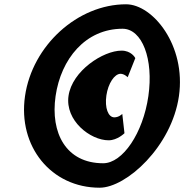

<svg xmlns="http://www.w3.org/2000/svg" viewBox="-20 -860 859 895"><path d="M96.6 -412C62.7 -177 218.7 15 444.5 15C569 15 780.3 -177 814.1 -412C848.1 -648 692.2 -840 567.7 -840C341.9 -840 130.6 -648 96.6 -412ZM239.1 -412C264 -585 378.2 -726 551.3 -726C642.5 -726 696.6 -585 671.6 -412C646.9 -240 552.2 -99 461 -99C287.9 -99 214.3 -240 239.1 -412ZM542.1 -516C559.5 -516 575.2 -500 575.2 -500L610.7 -589C609.5 -592 591.4 -624 546.6 -624C461 -624 316.2 -530 299.4 -413C282.8 -298 400.8 -206 486.4 -206C527 -206 560.2 -239 560.2 -239C556.9 -271 553.3 -297 550 -329C546.9 -326 532.9 -313 512.9 -313C484.4 -313 467.5 -357 475.9 -415C484 -471 513.7 -516 542.1 -516Z"/></svg>

Font: Blink
Style: WideObl
Weight: 400
Designer: Mew Too
Foundry: Cannot Into Space Fonts
Version: Version 001.000